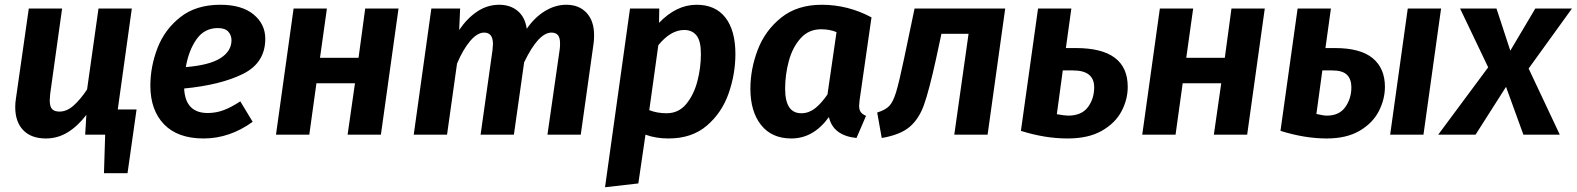

<svg xmlns="http://www.w3.org/2000/svg" viewBox="-20 -566 6627 807"><path d="M554 -106 516 162H417L422 0H338L343 -83Q306 -35 264 -9.5Q222 16 173 16Q111 16 77.5 -19Q44 -54 44 -116Q44 -134 47 -152L101 -530H241L191 -172Q189 -152 189 -145Q189 -118 199 -107.5Q209 -97 230 -97Q261 -97 289.5 -122.5Q318 -148 346 -190L394 -530H534L475 -106Z M754 -194Q759 -91 853 -91Q888 -91 920 -103Q952 -115 990 -140L1042 -54Q945 16 836 16Q727 16 669.5 -43.5Q612 -103 612 -206Q612 -286 642 -364Q672 -442 738 -494Q804 -546 906 -546Q996 -546 1045.5 -505.5Q1095 -465 1095 -403Q1095 -302 1001.5 -255.5Q908 -209 754 -194ZM953 -397Q953 -418 939.5 -433Q926 -448 896 -448Q839 -448 806 -401Q773 -354 761 -284Q860 -292 906.5 -321.5Q953 -351 953 -397Z M1472 -216H1310L1280 0H1140L1214 -530H1354L1325 -323H1487L1515 -530H1655L1581 0H1441Z M2477 -418Q2477 -396 2475 -384L2421 0H2281L2332 -355Q2334 -366 2334 -383Q2334 -409 2324.5 -419Q2315 -429 2298 -429Q2243 -429 2183 -304L2140 0H2000L2050 -355Q2052 -375 2052 -381Q2052 -429 2015 -429Q1986 -429 1956 -393.5Q1926 -358 1901 -299L1859 0H1719L1793 -530H1914L1910 -440Q1944 -490 1986.5 -518Q2029 -546 2078 -546Q2125 -546 2156 -520Q2187 -494 2194 -445Q2227 -493 2270.5 -519.5Q2314 -546 2360 -546Q2414 -546 2445.5 -512Q2477 -478 2477 -418Z M2628 -530H2751L2750 -470Q2823 -546 2908 -546Q2987 -546 3029 -492Q3071 -438 3071 -339Q3071 -255 3042.5 -173.5Q3014 -92 2951 -38Q2888 16 2790 16Q2736 16 2693 0L2663 205L2523 221ZM2926 -339Q2926 -394 2907.5 -417Q2889 -440 2856 -440Q2799 -440 2747 -376L2709 -103Q2742 -90 2782 -90Q2832 -90 2864 -128.5Q2896 -167 2911 -224Q2926 -281 2926 -339Z M3643 -493 3593 -145Q3591 -127 3591 -121Q3591 -105 3597.5 -95.5Q3604 -86 3620 -79L3580 14Q3482 4 3464 -74Q3399 16 3306 16Q3224 16 3179 -40.5Q3134 -97 3134 -193Q3134 -276 3165 -357Q3196 -438 3263.5 -492Q3331 -546 3434 -546Q3544 -546 3643 -493ZM3280 -193Q3280 -90 3348 -90Q3379 -90 3405 -110Q3431 -130 3458 -169L3496 -431Q3467 -443 3431 -443Q3379 -443 3345 -405Q3311 -367 3295.5 -309.5Q3280 -252 3280 -193Z M4131 0H3991L4051 -424H3937L3914 -317Q3885 -185 3863.5 -125Q3842 -65 3802.5 -32Q3763 1 3686 14L3667 -93Q3702 -104 3718 -121Q3734 -138 3746.5 -179Q3759 -220 3780 -320L3824 -530H4205Z M4720 -201Q4720 -148 4694 -98.5Q4668 -49 4611.5 -16.5Q4555 16 4467 16Q4372 16 4271 -16L4343 -530H4483L4460 -364H4502Q4720 -364 4720 -201ZM4579 -199Q4579 -270 4490 -270H4447L4422 -86Q4456 -80 4469 -80Q4526 -80 4552.5 -115.5Q4579 -151 4579 -199Z M5113 -216H4951L4921 0H4781L4855 -530H4995L4966 -323H5128L5156 -530H5296L5222 0H5082Z M5801 -201Q5801 -149 5775.5 -99Q5750 -49 5695 -16.5Q5640 16 5556 16Q5464 16 5362 -16L5434 -530H5574L5551 -364H5591Q5698 -364 5749.5 -321.5Q5801 -279 5801 -201ZM6037 -530 5963 0H5823L5897 -530ZM5660 -199Q5660 -233 5641.5 -251.5Q5623 -270 5579 -270H5538L5513 -87Q5543 -80 5557 -80Q5609 -80 5634.5 -116Q5660 -152 5660 -199Z M6405 -278 6536 0H6383L6310 -201L6182 0H6025L6235 -283L6117 -530H6270L6328 -353L6433 -530H6587Z"/></svg>

Font: Fira Sans SemiBold
Style: Italic
Weight: 600
Italic angle: -8°
Designer: bBox Type GmbH & Carrois Corporate GbR & Edenspiekermann AG
Foundry: bBox Type GmbH & Carrois Corporate GbR & Edenspiekermann AG
Version: Version 4.301